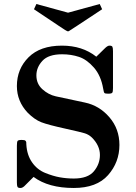

<svg xmlns="http://www.w3.org/2000/svg" viewBox="-20 -924 678 955"><path d="M64 -17V-199Q64 -218 67.5 -223Q71 -228 88 -228Q96 -228 100.5 -227Q105 -226 107.5 -223Q110 -220 110.5 -216.5Q111 -213 111 -205Q114 -153 139.5 -116.5Q165 -80 204.5 -64Q244 -48 278 -42Q312 -36 347 -36Q417 -36 447 -72Q477 -108 477 -153Q477 -200 437 -240Q421 -255 401.5 -261Q382 -267 310 -283Q219 -303 185.5 -316Q152 -329 118 -363Q64 -420 64 -496Q64 -581 122 -639Q180 -697 288 -697Q390 -697 459 -642L504 -686Q516 -697 524 -697Q536 -697 539 -691.5Q542 -686 542 -669V-486Q542 -468 538.5 -463Q535 -458 518 -458Q503 -458 499.5 -461.5Q496 -465 493 -484Q482 -548 447 -588Q412 -628 373 -641Q334 -654 289 -654Q221 -654 191 -621.5Q161 -589 161 -549Q161 -507 191 -480Q221 -453 257 -445L402 -414Q474 -399 524 -341Q574 -283 574 -203Q574 -117 517.5 -53Q461 11 347 11Q221 11 147 -44L101 2Q91 11 82 11Q70 11 67 5.5Q64 0 64 -17ZM149 -878 161 -904Q316 -861 318 -861H319Q321 -861 476 -904L488 -878Q325 -770 322 -769Q320 -768 318 -768Q312 -768 273 -795Q211 -837 149 -878Z"/></svg>

Font: CMU Serif
Style: Bold
Weight: 700
Version: Version 0.7.0